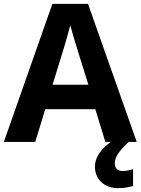

<svg xmlns="http://www.w3.org/2000/svg" viewBox="-20 -788 730 997"><path d="M527 -51 475 -221H215L163 -51H0L252 -768H437L690 -51ZM387 -514Q382 -531 374 -557Q366 -583 358 -610Q350 -637 345 -657Q340 -637 331.5 -607.5Q323 -578 315.5 -551.5Q308 -525 304 -514L253 -348H439ZM576 60Q576 80 587 90Q598 100 615 100Q631 100 646 97Q661 94 671 91V178Q655 182 637 185.5Q619 189 595 189Q539 189 506 157.5Q473 126 473 77Q473 48 488 21Q503 -6 527.5 -28.5Q552 -51 583 -68L648 -51Q614 -19 595 7.5Q576 34 576 60Z"/></svg>

Font: Noto Sans Tamil UI
Style: Regular
Weight: 400
Designer: Jelle Bosma - Monotype Design Team
Foundry: Monotype Imaging Inc.
Version: Version 2.004